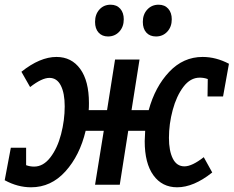

<svg xmlns="http://www.w3.org/2000/svg" viewBox="-32 -785 993 816"><path d="M916 -375H850L851 -449Q835 -455 817 -455Q777 -455 747.5 -416Q718 -377 702 -317.5Q686 -258 686 -199Q686 -144 702.5 -111Q719 -78 752 -78Q784 -78 834 -117L870 -52Q791 11 721 11Q657 11 620 -40Q583 -91 583 -185Q583 -199 585 -229H513L477 0H372L409 -229H332Q307 -124 246 -56.5Q185 11 100 11Q43 11 -12 -19L14 -157H79V-83Q95 -77 113 -77Q152 -77 182 -116Q212 -155 227.5 -214.5Q243 -274 243 -333Q243 -389 226.5 -421.5Q210 -454 178 -454Q146 -454 96 -415L59 -480Q138 -543 208 -543Q272 -543 309 -492Q346 -441 346 -347Q346 -327 345 -317H423L457 -532H561L527 -317H600Q627 -416 687 -479.5Q747 -543 829 -543Q886 -543 941 -514ZM372 -692Q372 -724 390.5 -744.5Q409 -765 438 -765Q464 -765 479 -748Q494 -731 494 -703Q494 -671 475 -650.5Q456 -630 427 -630Q402 -630 387 -646.5Q372 -663 372 -692ZM575 -692Q575 -724 594 -744.5Q613 -765 642 -765Q668 -765 683 -748Q698 -731 698 -703Q698 -671 679 -650.5Q660 -630 631 -630Q605 -630 590 -646.5Q575 -663 575 -692Z"/></svg>

Font: Bitter Pro SemiBold
Style: Italic
Weight: 600
Italic angle: -9°
Designer: Sol Matas, and Bitter project Authors
Foundry: Sol Matas
Version: Version 1.010